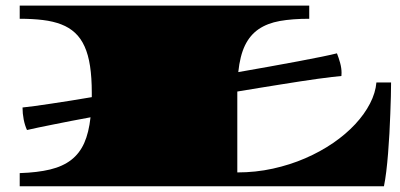

<svg xmlns="http://www.w3.org/2000/svg" viewBox="-20 -650 1396 670"><path d="M48.8 -45.9Q110.8 -47.9 155 -58.6Q199.2 -69.3 228.5 -92Q257.8 -114.7 273.9 -150.9Q290 -187 295.9 -240.7Q261.2 -234.4 228.5 -228Q195.8 -221.7 167 -215.8Q138.2 -210 114.3 -205.1Q90.3 -200.2 74.2 -196.3Q66.9 -211.9 62.7 -232.9Q58.6 -253.9 58.6 -274.9Q75.2 -276.4 100.8 -280Q126.5 -283.7 158.4 -288.3Q190.4 -293 226.6 -298.8Q262.7 -304.7 300.3 -311V-326.2Q300.3 -379.4 294.2 -419.4Q288.1 -459.5 275.1 -488Q262.2 -516.6 241.9 -535.4Q221.7 -554.2 193.8 -564.9Q166 -575.7 129.9 -580.1Q93.8 -584.5 48.8 -584.5V-630.4H1059.1V-584.5Q1000 -584.5 956.3 -576.7Q912.6 -568.8 882.3 -548.1Q852.1 -527.3 834.7 -491.2Q817.4 -455.1 811.5 -398.4Q865.2 -407.7 919.4 -417.5Q973.6 -427.2 1020.3 -436Q1066.9 -444.8 1102.8 -452.1Q1138.7 -459.5 1155.8 -463.9Q1162.1 -448.2 1167 -430.2Q1171.9 -412.1 1171.9 -395.5Q1171.9 -393.1 1171.6 -390.4Q1171.4 -387.7 1171.4 -384.8Q1159.7 -383.8 1138.4 -381.3Q1117.2 -378.9 1089.1 -375Q1061 -371.1 1027.6 -366Q994.1 -360.8 957.8 -355Q921.4 -349.1 883.3 -343Q845.2 -336.9 808.1 -330.6V-48.3Q872.1 -48.3 932.1 -61.5Q992.2 -74.7 1045.2 -97.7Q1098.1 -120.6 1142.6 -151.1Q1187 -181.6 1219.5 -216.6Q1252 -251.5 1271.2 -288.8Q1290.5 -326.2 1293.5 -362.3H1344.7Q1344.7 -342.8 1344 -314.5Q1343.3 -286.1 1342 -252.9Q1340.8 -219.7 1338.9 -184.1Q1336.9 -148.4 1334.2 -114.7Q1331.5 -81.1 1327.9 -51.3Q1324.2 -21.5 1319.8 0H48.8Z"/></svg>

Font: Asset
Style: Regular
Weight: 400
Designer: Riccardo De Franceschi
Foundry: Sorkin Type Co.
Version: Version 1.001